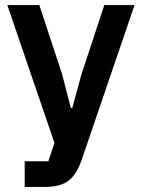

<svg xmlns="http://www.w3.org/2000/svg" viewBox="-20 -542 564 762"><path d="M394 -522H514L304 93Q294 121 281.5 141.5Q269 162 252 175Q235 188 211 194Q187 200 155 200H78V98H172L196 25L9 -522H136L227 -246L261 -114H267L303 -246Z"/></svg>

Font: IBM Plex Sans Thai SmBld
Style: Regular
Weight: 600
Designer: Mike Abbink, Paul van der Laan, Pieter van Rosmalen, Ben Mitchell, Mark Frömberg
Foundry: Bold Monday
Version: Version 1.2